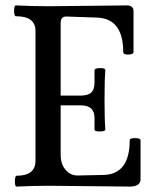

<svg xmlns="http://www.w3.org/2000/svg" viewBox="-20 -686 568 709"><path d="M41 3Q35 3 35 -16.5Q35 -36 41 -37Q111 -37 111 -92V-572Q111 -626 39 -626Q32 -626 32 -646Q32 -666 39 -666Q100 -663 160 -663Q208 -663 304 -664.5Q400 -666 448 -666Q473 -666 473 -645V-494Q473 -485 454 -484.5Q435 -484 435 -494Q435 -617 339 -621L224 -625Q204 -625 204 -601V-333H278Q304 -333 316.5 -344Q329 -355 329 -382V-427Q329 -434 349 -434.5Q369 -435 369 -427Q366 -391 366 -318Q366 -245 369 -208Q369 -201 349 -200.5Q329 -200 329 -208V-251Q329 -297 278 -297H204V-115Q204 -79 223 -58Q242 -37 268 -38L363 -40Q459 -43 459 -168Q459 -176 479 -176Q499 -176 499 -168V-24Q499 3 458 3Q410 3 311.5 1.5Q213 0 164 0Q102 0 41 3Z"/></svg>

Font: Junicode Cond Medium
Style: Regular
Weight: 500
Width: 3
Designer: Peter S. Baker
Version: Version 2.201